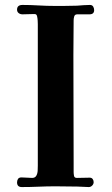

<svg xmlns="http://www.w3.org/2000/svg" viewBox="-20 -755 453 777"><path d="M361 -714Q361 -697 342 -697H293Q283 -697 280.5 -689Q278 -681 278 -673Q278 -638 277.5 -603Q277 -568 277 -533Q277 -424 277.5 -314.5Q278 -205 278 -96V-59Q278 -52 279.5 -43.5Q281 -35 291 -35Q304 -35 317 -35.5Q330 -36 343 -36Q351 -36 355 -30.5Q359 -25 359 -18Q359 -10 353 -4Q347 2 339 2Q328 2 316 1Q304 0 293 0Q271 0 249 -0.5Q227 -1 204 -1Q170 -1 136 0.5Q102 2 68 2Q49 2 49 -17Q49 -25 53 -31Q57 -37 67 -37Q78 -37 89 -36Q100 -35 110 -35Q122 -35 127 -44Q132 -53 132.5 -65Q133 -77 133 -85V-657Q133 -662 132.5 -671.5Q132 -681 130 -689.5Q128 -698 121 -698H110Q100 -698 90.5 -697.5Q81 -697 71 -697Q62 -697 55.5 -702Q49 -707 49 -716Q49 -735 71 -735Q103 -735 136 -733Q169 -731 201 -731H238Q252 -731 265.5 -731.5Q279 -732 292 -732Q305 -733 318 -734Q331 -735 344 -735Q353 -735 357 -728.5Q361 -722 361 -714Z"/></svg>

Font: Kaisei Tokumin ExtraBold
Style: Regular
Weight: 800
Designer: Font-Kai, 金井和夫
Foundry: KAZUO KANAI
Version: Version 5.003